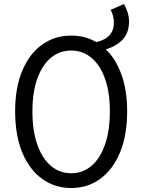

<svg xmlns="http://www.w3.org/2000/svg" viewBox="-20 -921 707 954"><path d="M334 -60.1Q391.6 -60.1 434.8 -97.2Q478 -134.3 502 -203.4Q525.9 -272.5 525.9 -368.2Q525.9 -461.9 502 -529.5Q478 -597.2 434.8 -633.5Q391.6 -669.9 334 -669.9Q275.9 -669.9 232.4 -633.5Q189 -597.2 165 -529.5Q141.1 -461.9 141.1 -368.2Q141.1 -272.5 165 -203.4Q189 -134.3 232.4 -97.2Q275.9 -60.1 334 -60.1ZM529.8 -872.1 596.2 -900.9Q606.4 -882.8 613.8 -860.4Q621.1 -837.9 621.1 -814Q621.1 -759.3 590.6 -725.6Q560.1 -691.9 505.9 -675.8Q555.7 -627.9 583.7 -549.8Q611.8 -471.7 611.8 -368.2Q611.8 -249 576.4 -163.6Q541 -78.1 478.3 -32.5Q415.5 13.2 334 13.2Q252 13.2 189 -32.5Q126 -78.1 90.6 -163.6Q55.2 -249 55.2 -368.2Q55.2 -485.4 90.6 -569.6Q126 -653.8 189 -699Q252 -744.1 334 -744.1Q403.3 -744.1 458 -711.9Q545.9 -731 545.9 -809.1Q545.9 -824.2 541.7 -841.3Q537.6 -858.4 529.8 -872.1Z"/></svg>

Font: Shanggu Mono N
Style: Regular
Weight: 350
Designer: GuiWonder
Version: Version 1.021